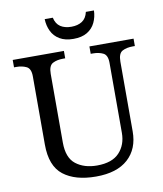

<svg xmlns="http://www.w3.org/2000/svg" viewBox="-97 -986 912 1075"><g transform="rotate(-10 358.5 -449.0)"><path d="M362 10Q244 10 177 -42Q110 -94 110 -216V-604Q110 -648 85.5 -660Q61 -672 28 -672H15V-714H306V-672H293Q259 -672 235 -659.5Q211 -647 211 -600V-210Q211 -123 258 -86.5Q305 -50 378 -50Q464 -50 505 -94Q546 -138 546 -206V-604Q546 -648 521.5 -660Q497 -672 464 -672H451V-714H702V-672H689Q655 -672 631 -659.5Q607 -647 607 -600V-204Q607 -104 544 -47Q481 10 362 10ZM371 -771Q324 -771 293 -789.5Q262 -808 247 -839.5Q232 -871 231 -908H277Q285 -872 309.5 -856Q334 -840 371 -840Q408 -840 432.5 -856Q457 -872 465 -908H511Q510 -871 495 -839.5Q480 -808 449.5 -789.5Q419 -771 371 -771Z"/></g></svg>

Font: Noto Serif NP Hmong
Style: Regular
Weight: 400
Designer: Dalton Maag Ltd
Foundry: Dalton Maag Ltd
Version: Version 1.001